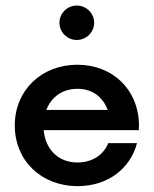

<svg xmlns="http://www.w3.org/2000/svg" viewBox="-20 -649 543 678"><path d="M251 -507.8C284.7 -507.8 312.5 -535.2 312.5 -568.4C312.5 -602.5 284.7 -629.4 251 -629.4C217.8 -629.4 189.9 -602.5 189.9 -568.4C189.9 -535.2 217.8 -507.8 251 -507.8ZM470.7 -208.5C469.2 -332 378.4 -420.4 252.9 -420.4C126.5 -420.4 32.2 -330.1 32.2 -206.1C32.2 -82 125.5 8.3 254.4 8.3C361.8 8.3 440.4 -54.7 463.9 -143.6H362.3C345.7 -102.1 305.7 -75.2 253.4 -75.2C185.5 -75.2 140.1 -122.1 134.3 -189.5H470.2ZM253.4 -335.4C306.2 -335.4 343.3 -306.6 360.4 -260.7H143.6C160.6 -305.7 199.7 -335.4 253.4 -335.4Z"/></svg>

Font: Now SemiBold
Style: Regular
Weight: 600
Designer: Alfredo Marco Pradil
Foundry: Alfredo Marco Pradil
Version: Version 1.200;hotconv 1.0.109;makeotfexe 2.5.65596